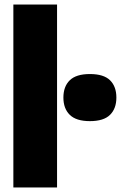

<svg xmlns="http://www.w3.org/2000/svg" viewBox="-20 -828 534 848"><path d="M39 0V-808H232V0ZM377 -293Q316.5 -293 288.2 -320.8Q260 -348.5 260 -397Q260 -446 288.2 -473.5Q316.5 -501 377 -501Q438 -501 466 -473.5Q494 -446 494 -397Q494 -348.5 466 -320.8Q438 -293 377 -293Z"/></svg>

Font: Encode Sans Cnd Black
Style: Regular
Weight: 900
Width: 3
Designer: Multiple Designers
Foundry: Impallari Type
Version: Version 3.002; ttfautohint (v1.8.3) -l 8 -r 50 -G 200 -x 14 